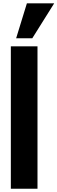

<svg xmlns="http://www.w3.org/2000/svg" viewBox="-20 -1165 354 1185"><path d="M46.9 0V-878.9H211.4V0ZM79.6 -928.7 146 -1144.5H314.5L179.2 -928.7Z"/></svg>

Font: Oswald-Bold
Style: Bold
Weight: 700
Designer: vernon adams
Foundry: vernon adams
Version: Version 2.002; ttfautohint (v0.92.18-e454-dirty) -l 8 -r 50 